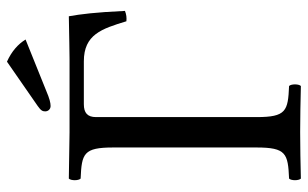

<svg xmlns="http://www.w3.org/2000/svg" viewBox="-182 -678 862 537"><g transform="rotate(-90 248.5 -409.0)"><path d="M147 -645C147 -645 68 -646 18 -647C12 -641 12 -620 18 -614C88 -611 105 -606 105 -523V-122C105 -39 88 -34 18 -31C12 -25 12 -4 18 2C57 1 110 0 148 0C186 0 237 1 277 2C283 -4 283 -25 277 -31C207 -34 190 -39 190 -122V-571C190 -595 202 -605 226 -605H346C421 -605 437 -555 458 -486C468 -485 477 -486 487 -490C483 -574 478 -613 472 -647C433 -646 352 -645 352 -645ZM345 -820 221 -734C208 -725 206 -720 206 -713C206 -705 212 -698 221 -698C230 -698 242 -701 263 -710L407 -768C394 -789 374 -807 345 -820Z"/></g></svg>

Font: Libertinus Serif
Style: Regular
Weight: 400
Designer: Philipp H. Poll, Khaled Hosny
Foundry: Caleb Maclennan
Version: Version 7.050;RELEASE